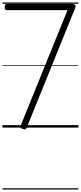

<svg xmlns="http://www.w3.org/2000/svg" viewBox="-20 -1030 653 1550"><path d="M163 11Q149 6 146 -0.5Q143 -7 148 -19L525 -948H34Q27 -948 22.5 -953.5Q18 -959 18 -973Q18 -986 22 -992Q26 -998 34 -998H569Q580 -998 586.5 -989.5Q593 -981 588 -968L200 -10Q194 7 187 12Q180 17 163 11ZM0 490H613V500H0ZM0 -20H613V0H0ZM0 -505H613V-500H0ZM0 -1010H613V-1000H0Z"/></svg>

Font: Playwrite ES Guides
Style: Regular
Weight: 400
Designer: Veronika Burian, José Scaglione
Foundry: TypeTogether
Version: Version 1.003